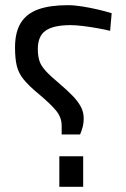

<svg xmlns="http://www.w3.org/2000/svg" viewBox="-20 -722 487 741"><path d="M289 -203H218V-237Q218 -269 196.5 -295Q175 -321 131 -358Q92 -390 72 -414.5Q52 -439 45 -467Q38 -495 38 -539Q38 -598 60.5 -634Q83 -670 128 -686Q173 -702 241 -702Q267 -702 298 -697Q329 -692 359 -685Q389 -678 411 -671L405 -603Q385 -608 357 -613Q329 -618 301 -621.5Q273 -625 252 -625Q187 -625 156.5 -604Q126 -583 126 -533Q126 -505 132.5 -486Q139 -467 157.5 -447Q176 -427 212 -397Q239 -374 259.5 -353Q280 -332 291.5 -311Q303 -290 303 -266Q303 -246 298.5 -230Q294 -214 289 -203ZM301 -1H209V-119H301Z"/></svg>

Font: Cairo Play Medium
Style: Regular
Weight: 500
Version: Version 3.119